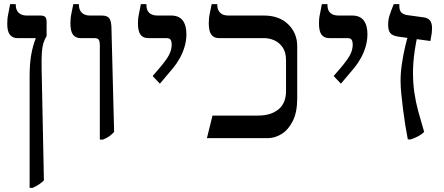

<svg xmlns="http://www.w3.org/2000/svg" viewBox="-20 -667 2146 927"><path d="M123 240V-299Q123 -360 131 -404Q139 -448 152 -480V-483H64Q41 -483 28 -499Q15 -515 15 -552Q15 -565 16 -576Q17 -587 20.5 -603Q24 -619 29 -647H56V-644Q56 -619 70 -605.5Q84 -592 109 -592H175Q192 -592 198.5 -585Q205 -578 205 -559V-493Q195 -476 189.5 -458.5Q184 -441 182 -412.5Q180 -384 181 -333L192 204Q181 215 168 223.5Q155 232 138 240Z M462 7V-447Q462 -467 457 -475Q452 -483 435 -483H369Q345 -483 332.5 -499.5Q320 -516 320 -555Q320 -566 321 -577.5Q322 -589 325.5 -605.5Q329 -622 334 -647H361V-644Q361 -620 374.5 -606Q388 -592 414 -592H471Q497 -592 507 -579.5Q517 -567 518 -535L531 -30Q520 -18 508.5 -9.5Q497 -1 477 7Z M752 -263 717 -300 748 -336Q784 -378 796.5 -402.5Q809 -427 809 -452Q809 -466 804 -474.5Q799 -483 783 -483H695Q671 -483 658.5 -499.5Q646 -516 646 -555Q646 -566 647 -576.5Q648 -587 651.5 -603Q655 -619 660 -647H687V-643Q687 -617 701 -604.5Q715 -592 740 -592H806Q844 -592 862 -568.5Q880 -545 880 -502Q880 -472 871.5 -442.5Q863 -413 848.5 -387Q834 -361 817 -340Z M979 0 1006 -109H1226Q1288 -109 1324.5 -139Q1361 -169 1361 -227V-376Q1361 -415 1344.5 -438.5Q1328 -462 1304 -472.5Q1280 -483 1255 -483H1037Q1013 -483 1000.5 -499.5Q988 -516 988 -555Q988 -566 989 -577.5Q990 -589 993.5 -605.5Q997 -622 1002 -647H1029V-644Q1029 -620 1042.5 -606Q1056 -592 1082 -592H1254Q1328 -592 1371.5 -549.5Q1415 -507 1415 -444V-192Q1415 -125 1393.5 -82.5Q1372 -40 1339.5 -20Q1307 0 1273 0Z M1626 -263 1591 -300 1622 -336Q1658 -378 1670.5 -402.5Q1683 -427 1683 -452Q1683 -466 1678 -474.5Q1673 -483 1657 -483H1569Q1545 -483 1532.5 -499.5Q1520 -516 1520 -555Q1520 -566 1521 -576.5Q1522 -587 1525.5 -603Q1529 -619 1534 -647H1561V-643Q1561 -617 1575 -604.5Q1589 -592 1614 -592H1680Q1718 -592 1736 -568.5Q1754 -545 1754 -502Q1754 -472 1745.5 -442.5Q1737 -413 1722.5 -387Q1708 -361 1691 -340Z M1949 6Q1943 -24 1937 -61.5Q1931 -99 1926 -138.5Q1921 -178 1917.5 -214Q1914 -250 1914 -277Q1914 -316 1920.5 -359.5Q1927 -403 1936 -441.5Q1945 -480 1953 -502H1997Q1988 -460 1983 -427Q1978 -394 1976 -366.5Q1974 -339 1974 -315Q1974 -266 1980.5 -220.5Q1987 -175 1999.5 -129Q2012 -83 2028 -30Q2017 -19 2001.5 -10.5Q1986 -2 1964 6ZM2058 -469 1904 -490Q1876 -494 1865 -506.5Q1854 -519 1854 -548Q1854 -570 1860 -590Q1866 -610 1881 -647H1908V-639Q1908 -617 1917.5 -607Q1927 -597 1947 -594L2027 -583Q2047 -580 2056.5 -567.5Q2066 -555 2066 -530Q2066 -520 2064.5 -507Q2063 -494 2058 -469Z"/></svg>

Font: Noto Serif Hebrew
Style: Regular
Weight: 400
Designer: Monotype Design Team
Foundry: Monotype Imaging Inc.
Version: Version 2.003